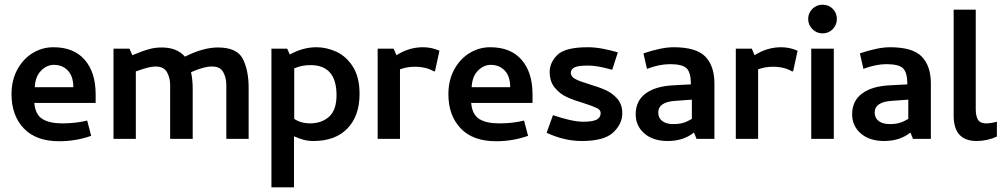

<svg xmlns="http://www.w3.org/2000/svg" viewBox="-20 -591 4269 817"><path d="M29 -190Q29 -100 81 -45Q133 10 232 10Q303 10 368 -13L351 -78Q303 -66 245 -66Q190 -66 160 -85Q130 -104 126 -153H387V-190Q387 -283 340.5 -336.5Q294 -390 207 -390Q160 -390 119.5 -365.5Q79 -341 54 -295.5Q29 -250 29 -190ZM292 -220H128Q130 -265 154.5 -290Q179 -315 209 -315Q246 -315 269 -290.5Q292 -266 292 -220Z M463 -384V0H558V-287Q591 -299 609.5 -303.5Q628 -308 642 -308Q677 -308 690.5 -284Q704 -260 704 -230V0H800V-214Q800 -250 793 -284Q824 -297 844 -302.5Q864 -308 882 -308Q917 -308 930 -284Q943 -260 943 -230V0H1038V-218Q1038 -291 1013.5 -340Q989 -389 907 -389Q845 -389 767 -350Q733 -389 668 -389Q639 -389 613 -381.5Q587 -374 568 -366Q549 -358 543 -356L531 -384Z M1135 -384V206H1231V-11Q1254 -1 1272.5 4Q1291 9 1314 9Q1407 9 1458.5 -44.5Q1510 -98 1510 -191Q1510 -263 1481.5 -307.5Q1453 -352 1411 -371Q1369 -390 1327 -390Q1269 -390 1213 -359L1202 -384ZM1412 -186Q1412 -123 1380.5 -94.5Q1349 -66 1298 -66Q1261 -66 1232 -85V-300Q1264 -314 1301 -314Q1412 -314 1412 -186Z M1587 -384V0H1682V-296Q1712 -307 1745 -307Q1793 -307 1827 -287L1831 -288L1850 -375Q1817 -390 1780 -390Q1720 -390 1667 -356L1655 -384Z M1888 -190Q1888 -100 1940 -45Q1992 10 2091 10Q2162 10 2227 -13L2210 -78Q2162 -66 2104 -66Q2049 -66 2019 -85Q1989 -104 1985 -153H2246V-190Q2246 -283 2199.5 -336.5Q2153 -390 2066 -390Q2019 -390 1978.5 -365.5Q1938 -341 1913 -295.5Q1888 -250 1888 -190ZM2151 -220H1987Q1989 -265 2013.5 -290Q2038 -315 2068 -315Q2105 -315 2128 -290.5Q2151 -266 2151 -220Z M2455 9Q2551 9 2589.5 -27.5Q2628 -64 2628 -109Q2628 -146 2607.5 -170Q2587 -194 2558.5 -207Q2530 -220 2486 -233Q2446 -245 2427.5 -255Q2409 -265 2409 -281Q2409 -296 2424 -304Q2439 -312 2483 -312Q2523 -312 2585 -294L2609 -368Q2584 -376 2548.5 -383Q2513 -390 2482 -390Q2385 -390 2352 -357.5Q2319 -325 2319 -285Q2319 -244 2341 -217.5Q2363 -191 2393 -177.5Q2423 -164 2467 -151Q2504 -139 2520 -131Q2536 -123 2536 -110Q2536 -91 2519 -82Q2502 -73 2460 -73Q2437 -73 2402 -81Q2367 -89 2333 -101L2306 -26Q2381 9 2455 9Z M2718 -364 2733 -298Q2786 -318 2831 -318Q2884 -318 2902 -300Q2920 -282 2920 -232L2845 -228Q2768 -224 2726.5 -192.5Q2685 -161 2685 -105Q2685 -55 2722 -23Q2759 9 2821 9Q2888 9 2933 -27L2944 0H3020V-236Q3020 -310 2981.5 -350Q2943 -390 2846 -390Q2796 -390 2718 -364ZM2845 -63Q2815 -63 2798 -76Q2781 -89 2781 -112Q2781 -158 2856 -162L2924 -167V-85Q2919 -82 2906 -75.5Q2893 -69 2879 -66Q2865 -63 2845 -63Z M3111 -384V0H3206V-296Q3236 -307 3269 -307Q3317 -307 3351 -287L3355 -288L3374 -375Q3341 -390 3304 -390Q3244 -390 3191 -356L3179 -384Z M3419 0ZM3432 0H3528V-384H3432ZM3419 -510Q3419 -536 3437 -553.5Q3455 -571 3480 -571Q3506 -571 3523.5 -553.5Q3541 -536 3541 -510Q3541 -485 3523.5 -467Q3506 -449 3480 -449Q3455 -449 3437 -467Q3419 -485 3419 -510Z M3639 -364 3654 -298Q3707 -318 3752 -318Q3805 -318 3823 -300Q3841 -282 3841 -232L3766 -228Q3689 -224 3647.5 -192.5Q3606 -161 3606 -105Q3606 -55 3643 -23Q3680 9 3742 9Q3809 9 3854 -27L3865 0H3941V-236Q3941 -310 3902.5 -350Q3864 -390 3767 -390Q3717 -390 3639 -364ZM3766 -63Q3736 -63 3719 -76Q3702 -89 3702 -112Q3702 -158 3777 -162L3845 -167V-85Q3840 -82 3827 -75.5Q3814 -69 3800 -66Q3786 -63 3766 -63Z M4132 -127V-550H4038V-99Q4038 9 4136 9Q4181 9 4222 -10V-73Q4196 -66 4176 -66Q4151 -66 4141.5 -81.5Q4132 -97 4132 -127Z"/></svg>

Font: Cambay Devanagari
Style: Regular
Weight: 700
Designer: Pooja Saxena
Foundry: Pooja Saxena
Version: Version 1.095;PS 001.095;hotconv 1.0.70;makeotf.lib2.5.58329